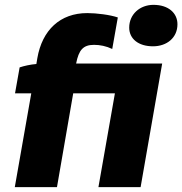

<svg xmlns="http://www.w3.org/2000/svg" viewBox="-20 -772 752 792"><path d="M61 -494 42 -387H109L41 0H215L282 -387H454L386 0H560L649 -510H294C305 -566 323 -587 368 -587C392 -587 418 -582 443 -570L466 -700C434 -711 378 -718 340 -718C228 -718 154 -648 134 -532L130 -508C105 -506 79 -500 61 -494ZM611 -581C668 -581 712 -616 712 -672C712 -718 675 -752 613 -752C557 -752 513 -713 513 -658C513 -612 551 -581 611 -581Z"/></svg>

Font: Fixel Display ExtraBold
Style: Italic
Weight: 800
Italic angle: -10°
Designer: AlfaBravo + MacPaw
Foundry: Kyrylo Tkachov, Marchela Mozhyna, Serhii Makarenko, Maria Weinstein, Zakhar Kryvoshyya
Version: Version 1.210;Glyphs 3.2 (3217)